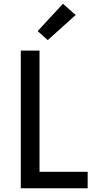

<svg xmlns="http://www.w3.org/2000/svg" viewBox="-20 -1005 540 1025"><path d="M91 0V-735H191V-88H448V0ZM235 -791 181 -839 316 -985 384 -925Z"/></svg>

Font: Zed Mono Semibold
Style: Regular
Weight: 600
Monospace: yes
Designer: Belleve Invis
Foundry: Belleve Invis
Version: Version 1.0.0; ttfautohint (v1.8.4)